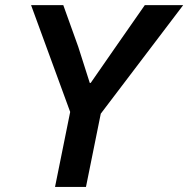

<svg xmlns="http://www.w3.org/2000/svg" viewBox="-20 -740 745 760"><path d="M197.8 0 257.8 -296.9 103 -719.7H230.5L289.6 -555.2L335.4 -411.6H338.9L438.5 -555.2L553.2 -719.7H705.1L378.9 -290L320.3 0Z"/></svg>

Font: Reddit Sans SemiBold
Style: Italic
Weight: 600
Italic angle: -11.25°
Designer: Stephen Hutchings
Version: Version 1.013